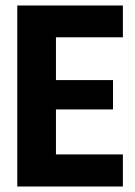

<svg xmlns="http://www.w3.org/2000/svg" viewBox="-20 -680 492 700"><path d="M43 0V-660H184V0ZM140 0V-117H428V0ZM140 -281V-388H392V-281ZM140 -544V-660H428V-544Z"/></svg>

Font: Bricolage Grotesque 72pt SemiCondensed
Style: Bold
Weight: 700
Width: 4
Designer: Mathieu Triay
Foundry: Atelier Triay
Version: Version 1.001;gftools[0.9.33.dev8+g029e19f]